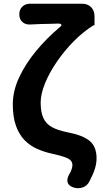

<svg xmlns="http://www.w3.org/2000/svg" viewBox="-20 -818 555 1034"><path d="M462 158Q450 183 425 191.5Q400 200 374 191Q349 182 344 164Q339 146 352 122Q359 112 364.5 97Q370 82 370 72Q370 56 360.5 46Q351 36 327 27.5Q303 19 257 9Q217 0 179.5 -16.5Q142 -33 112.5 -63Q83 -93 66 -140.5Q49 -188 49 -257Q49 -328 83 -401Q117 -474 174 -543Q231 -612 300 -670Q313 -680 310.5 -685.5Q308 -691 293 -691Q263 -690 241 -689.5Q219 -689 196.5 -688.5Q174 -688 142 -686Q116 -685 100 -700Q84 -715 84 -741Q84 -767 100.5 -782.5Q117 -798 142 -798H422Q452 -798 470.5 -779.5Q489 -761 489 -731V-682H484Q429 -648 378 -596.5Q327 -545 286.5 -486Q246 -427 222.5 -369.5Q199 -312 199 -265Q199 -214 213.5 -182.5Q228 -151 259.5 -133.5Q291 -116 342 -106Q426 -90 463 -59Q500 -28 500 34Q500 62 491 91Q482 120 462 158Z"/></svg>

Font: Chiron GoRound TC
Style: Bold
Weight: 700
Designer: Ryoko NISHIZUKA 西塚涼子 (kana, bopomofo & ideographs); Paul D. Hunt (Latin, Greek & Cyrillic); Sandoll Communications 산돌커뮤니
Foundry: Adobe
Version: Version 1.000;hotconv 1.1.1;makeotfexe 2.6.0